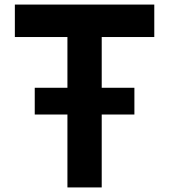

<svg xmlns="http://www.w3.org/2000/svg" viewBox="-20 -820 740 840"><path d="M132 -319V-436H568V-319ZM275 0V-658H45V-800H655V-658H425V0Z"/></svg>

Font: Martian Mono SemiExpanded SemiBold
Style: Regular
Weight: 600
Monospace: yes
Version: Version 0.930